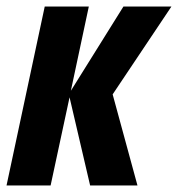

<svg xmlns="http://www.w3.org/2000/svg" viewBox="-29 -568 545 588"><path d="M108 -548H243L188 -290L349 -548H496L316 -279L392 0H247L184 -270L126 0H-9Z"/></svg>

Font: Noto Sans Display Ex Bold Cond
Style: Italic
Weight: 800
Width: 3
Italic angle: -12°
Designer: Monotype Design team
Foundry: Monotype Imaging Inc.
Version: Version 1.000